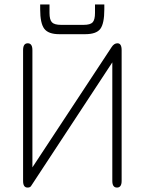

<svg xmlns="http://www.w3.org/2000/svg" viewBox="-20 -838 652 865"><path d="M408 -818H450V-796Q450 -732 432 -708Q414 -684 364 -684H247Q198 -684 179.5 -708.5Q161 -733 161 -796V-818H203V-780Q203 -749 214 -737.5Q225 -726 255 -726H357Q387 -726 397.5 -737.5Q408 -749 408 -780ZM104 7Q84 7 84 -23V-612Q84 -643 105 -643Q126 -643 126 -612V-84L483 -626Q494 -643 509 -643Q528 -643 528 -612V-23Q528 7 507 7Q486 7 486 -23V-557L120 0Q116 7 104 7Z"/></svg>

Font: Jura Light
Style: Regular
Weight: 300
Designer: Daniel Johnson, Alexei Vanyashin
Foundry: Daniel Johnson
Version: Version 5.103